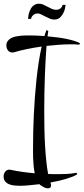

<svg xmlns="http://www.w3.org/2000/svg" viewBox="-57 -867 461 1057"><path d="M224.1 152.8Q224.1 169.9 207 169.9Q196.3 169.9 186.3 164.6Q176.3 159.2 168 153.8Q165.5 152.3 163.8 150.6Q162.1 148.9 160.2 147Q128.9 150.9 101.1 153.3Q73.2 155.8 53.7 155.8Q40.5 155.8 24.9 154.5Q9.3 153.3 -4.6 148.2Q-18.6 143.1 -27.8 132.8Q-37.1 122.6 -37.1 104Q-37.1 90.3 -28.6 78.6Q-20 66.9 -4.9 66.9Q-3.4 66.9 -1.5 67.4Q0.5 67.9 2 67.9Q32.7 74.7 66.4 79.3Q100.1 84 134.3 86.9Q129.9 66.4 127.9 44.2Q126 22 125.2 1Q124.5 -20 124.8 -38.1Q125 -56.2 125 -67.9Q125 -103.5 126 -146.2Q127 -189 129.2 -235.6Q131.3 -282.2 135 -331.3Q138.7 -380.4 143.8 -429Q148.9 -477.5 156 -523.7Q163.1 -569.8 172.4 -610.8Q130.9 -605 91.8 -596.9Q52.7 -588.9 20 -579.1Q17.1 -578.1 14.6 -578.1Q12.2 -578.1 9.8 -578.1Q2.4 -578.1 -3.7 -581.5Q-9.8 -585 -13.7 -590.3Q-17.6 -595.7 -19.8 -602.5Q-22 -609.4 -22 -616.2Q-22 -630.9 -14.9 -640.6Q-7.8 -650.4 3.4 -656.7Q14.6 -663.1 29.1 -666Q43.5 -668.9 58.1 -670.4Q72.8 -671.9 86.2 -671.9Q99.6 -671.9 109.9 -671.9Q125 -671.9 145 -671.1Q165 -670.4 187.5 -668.5Q189.9 -677.2 192.9 -685.3Q195.8 -693.4 198.7 -701.2L209 -696.8Q207 -687 204.6 -667Q230 -664.6 256.3 -661.4Q282.7 -658.2 306.6 -653.3Q330.6 -648.4 350.6 -642.3Q370.6 -636.2 383.8 -628.9L378.9 -621.1Q366.7 -622.6 354.2 -622.8Q341.8 -623 330.1 -623Q300.8 -623 267.6 -620.6Q234.4 -618.2 199.2 -614.3Q196.8 -581.5 194.3 -540.8Q191.9 -500 190.2 -453.6Q188.5 -407.2 187.5 -357.4Q186.5 -307.6 186.5 -257.1Q186.5 -206.5 187.5 -157.2Q188.5 -107.9 191.2 -63Q193.8 -18.1 198 21.2Q202.1 60.5 208 90.8Q221.2 91.3 234.1 91.6Q247.1 91.8 259.8 91.8Q285.6 91.8 312 90.6Q338.4 89.4 363.8 84L368.7 91.8Q358.4 99.1 342.5 105.5Q326.7 111.8 307.4 117.7Q288.1 123.5 265.9 128.7Q243.7 133.8 220.7 137.7Q222.2 141.6 223.1 145.3Q224.1 148.9 224.1 152.8ZM97.2 -763.2Q98.6 -786.1 106 -804.7Q108.9 -812.5 113.3 -820.1Q117.7 -827.6 124 -833.5Q130.4 -839.4 138.7 -843Q147 -846.7 157.7 -846.7Q169.9 -846.7 181.6 -841.3Q193.4 -835.9 204.8 -829.8Q216.3 -823.7 228 -818.4Q239.7 -813 251.5 -813Q263.7 -813 270.8 -817.1Q277.8 -821.3 281.7 -826.7Q286.1 -832.5 287.6 -840.3H304.2Q301.8 -817.4 293.9 -799.8Q287.1 -784.2 274.7 -771.7Q262.2 -759.3 241.2 -759.3Q229.5 -759.3 217 -764.6Q204.6 -770 192.6 -776.1Q180.7 -782.2 169.9 -787.6Q159.2 -793 150.4 -793Q138.7 -793 131.3 -788.1Q124 -783.2 120.1 -777.8Q115.2 -771.5 113.8 -763.2Z"/></svg>

Font: Montez
Style: Regular
Weight: 400
Designer: Astigmatic (AOETI)
Foundry: Astigmatic (AOETI)
Version: Version 1.001